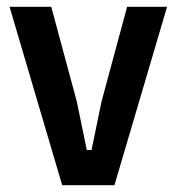

<svg xmlns="http://www.w3.org/2000/svg" viewBox="-20 -542 516 562"><path d="M162 0 8 -522H130L205 -244L234 -103H248L277 -244L352 -522H469L315 0Z"/></svg>

Font: IBM Plex Sans Cond SmBld
Style: Regular
Weight: 600
Width: 3
Designer: Mike Abbink, Paul van der Laan, Pieter van Rosmalen
Foundry: Bold Monday
Version: Version 1.3